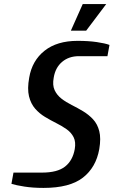

<svg xmlns="http://www.w3.org/2000/svg" viewBox="-20 -910 556 940"><path d="M193 10Q141 10 99.5 3.5Q58 -3 36 -10L46 -65H186Q261 -65 298.5 -94.5Q336 -124 346 -180Q352 -215 340.5 -238Q329 -261 306.5 -277Q284 -293 256 -307Q228 -321 200.5 -337.5Q173 -354 152 -378Q131 -402 122 -438.5Q113 -475 123 -530Q137 -613 198 -661.5Q259 -710 360 -710Q413 -710 454 -704Q495 -698 516 -690L506 -635H366Q317 -635 284 -607Q251 -579 243 -530Q236 -493 247.5 -468.5Q259 -444 281 -427Q303 -410 331 -396Q359 -382 386.5 -365.5Q414 -349 435.5 -326Q457 -303 466 -268Q475 -233 466 -180Q450 -90 385.5 -40Q321 10 193 10ZM327 -760 385 -890H500L402 -760Z"/></svg>

Font: Cuprum
Style: Bold Italic
Weight: 700
Italic angle: -10°
Designer: Jovanny Lemonad
Foundry: Jovanny Lemonad
Version: Version 3.000